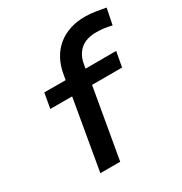

<svg xmlns="http://www.w3.org/2000/svg" viewBox="-179 -903 980 1035"><g transform="rotate(-30 311.5 -386.0)"><path d="M147 0H270.5L346.2 -434.6H533.2L550.3 -528.3L359.4 -527.8L365.2 -559.6Q370.1 -585 381.1 -604.2Q392.1 -623.5 407.2 -637.2Q426.3 -653.8 451.9 -661.6Q477.5 -669.4 508.8 -668.9Q532.7 -668.9 556.2 -665.8Q579.6 -662.6 602.5 -656.7L622.6 -756.3Q591.3 -762.2 560.3 -767.1Q529.3 -772 497.6 -772.5Q445.8 -772.9 402.3 -758.5Q358.9 -744.1 326.2 -717.3Q293 -689.9 271.2 -649.9Q249.5 -609.9 241.2 -559.1L235.8 -527.8L103 -528.3L86.4 -434.6H222.2Z"/></g></svg>

Font: Roboto Mono SemiBold
Style: Italic
Weight: 600
Italic angle: -10°
Monospace: yes
Designer: Google
Version: Version 3.000